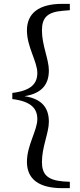

<svg xmlns="http://www.w3.org/2000/svg" viewBox="-20 -804 416 998"><path d="M44 -289C144 -277 174 -238 174 -185C174 -126 120 -49 120 37C120 128 183 174 304 174H343V141L308 139C226 132 198 102 198 38C198 -41 234 -113 234 -171C234 -237 204 -290 107 -304C204 -319 234 -372 234 -438C234 -496 198 -568 198 -646C198 -712 226 -742 308 -748L343 -751V-784H304C183 -784 120 -736 120 -646C120 -560 174 -484 174 -425C174 -371 144 -333 44 -321Z"/></svg>

Font: Noto Serif TC Medium
Style: Regular
Weight: 500
Designer: Ryoko NISHIZUKA 西塚涼子 (kana & ideographs); Frank Grießhammer (Latin, Greek & Cyrillic); Wenlong ZHANG 张文龙 (bopomofo); San
Foundry: Adobe
Version: Version 2.001;hotconv 1.1.0;makeotfexe 2.6.0